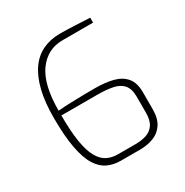

<svg xmlns="http://www.w3.org/2000/svg" viewBox="-170 -875 972 1011"><g transform="rotate(-30 316.0 -369.0)"><path d="M276 1Q233 1 197.5 -15.5Q162 -32 136.5 -72.5Q111 -113 97 -186Q83 -259 83 -372Q83 -466 100 -535Q117 -604 149 -649.5Q181 -695 227.5 -717Q274 -739 333 -739Q371 -739 422.5 -736.5Q474 -734 513 -732V-702H327Q235 -702 179.5 -625.5Q124 -549 124 -391Q158 -394 200.5 -395.5Q243 -397 283 -397.5Q323 -398 347 -398Q410 -398 457 -386Q504 -374 530.5 -342.5Q557 -311 557 -253V-151Q557 -94 534.5 -60.5Q512 -27 474.5 -13Q437 1 393 1ZM279 -36H388Q422 -36 451.5 -45Q481 -54 499 -79.5Q517 -105 517 -153V-249Q517 -297 496 -321.5Q475 -346 435.5 -354Q396 -362 342 -362H124Q124 -265 134.5 -201Q145 -137 165.5 -101Q186 -65 214.5 -50.5Q243 -36 279 -36Z"/></g></svg>

Font: Exo Thin ExtraLight
Style: Regular
Weight: 250
Version: Version 2.000